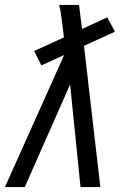

<svg xmlns="http://www.w3.org/2000/svg" viewBox="-40 -755 535 775"><path d="M-20 0 219 -533 127 -491 98 -549 218 -604 215 -629Q212 -655 208.5 -682Q205 -709 199 -735H279L291 -638L393 -685L424 -627L299 -570L365 0H285L243 -414L60 0Z"/></svg>

Font: Iosevka QP
Style: Italic
Weight: 400
Italic angle: -9°
Designer: Belleve Invis
Foundry: Belleve Invis
Version: Version 20.0.0; ttfautohint (v1.8.4)